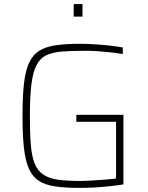

<svg xmlns="http://www.w3.org/2000/svg" viewBox="-20 -910 723 938"><path d="M372 8Q301 8 251.5 1Q202 -6 170.5 -26Q139 -46 121.5 -85Q104 -124 97 -187Q90 -250 90 -344Q90 -438 97 -501Q104 -564 122 -603Q140 -642 172 -662Q204 -682 253 -689Q302 -696 372 -696Q406 -696 444.5 -693.5Q483 -691 518.5 -687Q554 -683 580 -678V-646Q551 -651 518 -654.5Q485 -658 454.5 -660Q424 -662 402 -662Q335 -662 287 -658.5Q239 -655 207.5 -640.5Q176 -626 158.5 -592Q141 -558 133.5 -498.5Q126 -439 126 -344Q126 -261 130.5 -204Q135 -147 149 -112Q163 -77 190 -58Q217 -39 261 -32.5Q305 -26 371 -26Q395 -26 427.5 -28Q460 -30 492.5 -32.5Q525 -35 547 -38V-315H353V-349H583V-9Q551 -4 513.5 0Q476 4 439 6Q402 8 372 8ZM340 -829V-890H383V-829Z"/></svg>

Font: Saira Thin
Style: Regular
Weight: 100
Designer: Hector Gatti with collaboration of the Omnibus-Type team
Foundry: Omnibus-Type
Version: Version 1.101